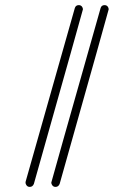

<svg xmlns="http://www.w3.org/2000/svg" viewBox="-20 -733 525 753"><path d="M197.8 0Q188.5 0 184.1 -7.8Q181.2 -12.2 181.2 -17.1Q181.2 -19.5 374.5 -701.2Q377.9 -712.9 390.1 -712.9Q399.4 -712.9 403.8 -705.1Q406.2 -700.7 406.2 -696.3Q406.2 -693.8 213.9 -11.7Q209 0 197.8 0ZM96.7 0Q87.4 0 83 -7.8Q80.1 -12.2 80.1 -17.1L80.6 -21L273.4 -701.2Q276.9 -712.9 289.1 -712.9Q298.3 -712.9 302.7 -705.1Q305.2 -700.7 305.2 -696.3Q305.2 -693.8 112.8 -11.7Q107.9 0 96.7 0Z"/></svg>

Font: Neon Sans
Style: Regular
Weight: 400
Designer: GGBot
Version: 0.80